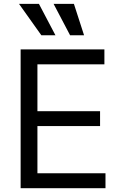

<svg xmlns="http://www.w3.org/2000/svg" viewBox="-20 -986 638 1006"><path d="M196.7 -801.1 79.5 -965.9H183.9L270.6 -801.1ZM347.3 -801.1 260.7 -965.9H367.2L420.5 -801.1ZM88.1 0V-727.3H527V-649.1H176.1V-403.4H504.3V-325.3H176.1V-78.1H532.7V0Z"/></svg>

Font: TID UI
Style: Regular
Weight: 400
Designer: The TID Project Authors
Foundry: Bakken & Bæck
Version: Version 1.001;hotconv 1.0.109;makeotfexe 2.5.65596